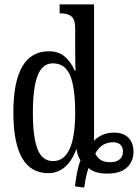

<svg xmlns="http://www.w3.org/2000/svg" viewBox="-20 -780 629 876"><path d="M322 70Q330 -2 347 -49Q333 -69 330 -98H328Q286 10 200 10Q41 10 41 -267Q41 -546 203 -546Q246 -546 274 -523Q302 -500 321 -458H325Q323 -472 323 -563V-650Q323 -691 306 -705Q289 -719 258 -719H252V-760H409V-138Q446 -175 500 -175Q542 -175 565.5 -152Q589 -129 589 -87Q589 -44 559.5 -16Q530 12 469 12Q410 12 384 -14Q372 20 364 76ZM323 -267Q323 -380 300 -435.5Q277 -491 221 -491Q173 -491 151.5 -434.5Q130 -378 130 -266Q130 -153 151.5 -99Q173 -45 222 -45Q323 -45 323 -267ZM541 -88Q541 -109 529 -120Q517 -131 496 -131Q443 -131 415 -80Q423 -61 439 -50.5Q455 -40 483 -40Q510 -40 525.5 -52.5Q541 -65 541 -88Z"/></svg>

Font: Noto Serif Cond
Style: Regular
Weight: 400
Width: 3
Designer: Monotype Design Team
Foundry: Monotype Imaging Inc.
Version: Version 1.001